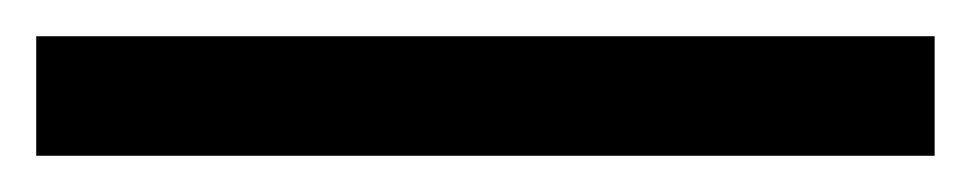

<svg xmlns="http://www.w3.org/2000/svg" viewBox="-21 47 536 106"><path d="M495 67V133H-1V67Z"/></svg>

Font: Bitter Thin Medium
Style: Regular
Weight: 500
Version: Version 3.021